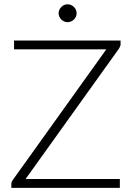

<svg xmlns="http://www.w3.org/2000/svg" viewBox="-20 -902 638 922"><path d="M34.5 0ZM559 -707.5V-690Q559 -680.5 552 -669.5L103 -42.5H555.5V0H34.5V-18.5Q34.5 -24 36.2 -28.2Q38 -32.5 40.5 -36.5L490.5 -665H47.5V-707.5ZM348 -838Q348 -829.5 344.5 -821.8Q341 -814 335 -808.2Q329 -802.5 321 -799Q313 -795.5 304.5 -795.5Q296 -795.5 288.2 -799Q280.5 -802.5 274.5 -808.2Q268.5 -814 265 -821.8Q261.5 -829.5 261.5 -838Q261.5 -847 265 -854.8Q268.5 -862.5 274.5 -868.5Q280.5 -874.5 288.2 -878Q296 -881.5 304.5 -881.5Q313 -881.5 321 -878Q329 -874.5 335 -868.5Q341 -862.5 344.5 -854.8Q348 -847 348 -838Z"/></svg>

Font: Lato Light
Style: Regular
Weight: 300
Designer: Lukasz Dziedzic
Foundry: tyPoland Lukasz Dziedzic
Version: Version 2.007; 2014-02-27